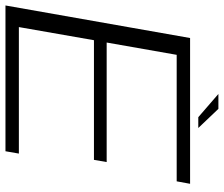

<svg xmlns="http://www.w3.org/2000/svg" viewBox="-81 -740 818 702"><g transform="rotate(90 328.0 -389.0)"><path d="M-3 0 116 -675H649L640 -626H177.5L132.5 -370H569.5L561.5 -323.5H124L76 -49H538.5L530 0ZM405.5 -705 320.5 -778.5H375L445 -705Z"/></g></svg>

Font: Anybody ExtraExpanded Light
Style: Italic
Weight: 300
Width: 8
Italic angle: -10°
Designer: Tyler Finck
Foundry: Etcetera Type Company
Version: Version 1.010; ttfautohint (v1.8.3) -l 8 -r 50 -G 200 -x 14 